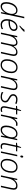

<svg xmlns="http://www.w3.org/2000/svg" viewBox="2698 -3504 816 6253"><g transform="rotate(90 3106.5 -378.0)"><path d="M319.8 -539.1Q432.1 -539.1 456.1 -432.1H458Q463.9 -464.4 527.8 -759.8H576.2L415 0H375L397 -133.8H394Q309.6 9.8 187 9.8Q49.8 9.8 49.8 -172.9Q49.8 -267.1 84.7 -353.5Q119.6 -439.9 181.2 -489.5Q242.7 -539.1 319.8 -539.1ZM198.2 -34.2Q241.7 -34.2 285.4 -64.7Q329.1 -95.2 363.5 -146.7Q397.9 -198.2 415.5 -259.5Q433.1 -320.8 433.1 -361.8Q433.1 -423.3 403.1 -460.2Q373 -497.1 320.8 -497.1Q260.3 -497.1 211.4 -456.5Q162.6 -416 131.3 -338.1Q100.1 -260.3 100.1 -178.2Q100.1 -34.2 198.2 -34.2Z M782.2 9.8Q697.8 9.8 650.4 -43.7Q603 -97.2 603 -192.9Q603 -281.2 637.7 -362.3Q672.4 -443.4 733.2 -491.2Q793.9 -539.1 867.2 -539.1Q922.9 -539.1 956.1 -509.3Q989.3 -479.5 989.3 -428.2Q989.3 -339.8 909.4 -293.5Q829.6 -247.1 672.4 -247.1H656.2Q653.3 -225.6 653.3 -199.2Q653.3 -118.7 689.5 -76.4Q725.6 -34.2 793.5 -34.2Q857.9 -34.2 928.2 -69.8V-23.9Q859.9 9.8 782.2 9.8ZM861.3 -497.1Q797.4 -497.1 742.4 -440.7Q687.5 -384.3 663.1 -290H687Q939.5 -290 939.5 -421.9Q939.5 -454.6 918.2 -475.8Q897 -497.1 861.3 -497.1ZM813 -616.2Q845.2 -641.1 886.5 -685.5Q927.7 -730 949.7 -766.1H1016.6V-754.9Q991.7 -722.7 939.7 -677.5Q887.7 -632.3 845.7 -606H813Z M1353.5 0 1425.3 -329.1Q1437.5 -390.1 1437.5 -408.2Q1437.5 -497.1 1362.3 -497.1Q1310.5 -497.1 1264.6 -464.1Q1218.8 -431.2 1187 -372.1Q1155.3 -313 1138.2 -231.9L1089.4 0H1041.5L1154.3 -530.8H1193.4L1177.2 -428.2H1180.2Q1219.2 -483.4 1268.8 -511.2Q1318.4 -539.1 1372.6 -539.1Q1424.3 -539.1 1452.1 -506.3Q1480 -473.6 1481.4 -411.1H1484.4Q1522 -474.1 1572.8 -506.6Q1623.5 -539.1 1681.2 -539.1Q1738.3 -539.1 1770.3 -509Q1802.2 -479 1802.2 -422.9Q1802.2 -408.7 1801 -395.3Q1799.8 -381.8 1791.5 -336.9L1717.3 0H1668.5L1741.2 -332Q1753.4 -390.6 1753.4 -418Q1753.4 -455.6 1732.4 -476.3Q1711.4 -497.1 1674.3 -497.1Q1597.7 -497.1 1538.8 -429.9Q1480 -362.8 1456.5 -252.9L1403.3 0Z M2178.2 -541Q2266.1 -541 2314.2 -488Q2362.3 -435.1 2362.3 -341.8Q2362.3 -245.6 2327.4 -161.9Q2292.5 -78.1 2231.9 -34.2Q2171.4 9.8 2092.3 9.8Q2002.4 9.8 1955.8 -43.7Q1909.2 -97.2 1909.2 -196.8Q1909.2 -290 1944.8 -371.6Q1980.5 -453.1 2041 -497.1Q2101.6 -541 2178.2 -541ZM2174.3 -499Q2113.8 -499 2065.4 -460.7Q2017.1 -422.4 1988.3 -350.8Q1959.5 -279.3 1959.5 -199.2Q1959.5 -32.2 2097.2 -32.2Q2159.2 -32.2 2207.3 -70.1Q2255.4 -107.9 2283.9 -181.4Q2312.5 -254.9 2312.5 -342.8Q2312.5 -418 2276.9 -458.5Q2241.2 -499 2174.3 -499Z M2783.2 0 2856 -337.9Q2866.2 -382.8 2866.2 -414.1Q2866.2 -453.1 2845 -475.1Q2823.7 -497.1 2779.3 -497.1Q2724.6 -497.1 2676.5 -464.4Q2628.4 -431.6 2595.5 -372.8Q2562.5 -314 2544.9 -232.9L2495.1 0H2447.3L2560.1 -530.8H2600.1L2582 -422.9H2585Q2665 -539.1 2788.1 -539.1Q2851.6 -539.1 2883.3 -507.8Q2915 -476.6 2915 -418Q2915 -383.8 2903.3 -329.1L2831.1 0Z M3316.4 -144Q3316.4 -73.7 3266.1 -32Q3215.8 9.8 3129.4 9.8Q3044.9 9.8 2980.5 -26.9V-79.1Q3016.6 -56.6 3055.2 -44.4Q3093.8 -32.2 3127.4 -32.2Q3194.8 -32.2 3230.5 -60.3Q3266.1 -88.4 3266.1 -140.1Q3266.1 -160.6 3258.5 -176.3Q3251 -191.9 3234.1 -206.3Q3217.3 -220.7 3169.4 -248Q3097.2 -287.1 3071.8 -319.1Q3046.4 -351.1 3046.4 -397Q3046.4 -459.5 3094.5 -499.3Q3142.6 -539.1 3221.2 -539.1Q3257.8 -539.1 3298.6 -530.5Q3339.4 -522 3367.2 -507.8L3350.1 -464.8Q3283.7 -496.1 3221.2 -496.1Q3164.6 -496.1 3130.4 -470.2Q3096.2 -444.3 3096.2 -402.8Q3096.2 -376 3104.5 -359.9Q3112.8 -343.8 3134 -326.4Q3155.3 -309.1 3192.4 -289.1Q3248 -258.3 3271.2 -238.5Q3294.4 -218.8 3305.4 -196.3Q3316.4 -173.8 3316.4 -144Z M3710.9 -530.8 3702.1 -491.2H3564L3498 -181.2Q3487.3 -132.8 3487.3 -101.1Q3487.3 -33.2 3548.8 -33.2Q3582 -33.2 3623 -45.9V-3.9Q3573.7 9.8 3540 9.8Q3491.7 9.8 3465.3 -16.8Q3439 -43.5 3439 -94.2Q3439 -129.9 3453.1 -194.8L3516.1 -491.2H3427.2L3434.1 -523.9L3523.9 -532.2L3571.3 -655.8H3598.1L3571.3 -530.8Z M4021 -540Q4054.7 -540 4081.1 -533.2L4070.8 -487.8Q4047.9 -495.1 4015.6 -495.1Q3969.7 -495.1 3928.2 -463.9Q3886.7 -432.6 3853.5 -370.1Q3820.3 -307.6 3804.7 -234.9L3755.9 0H3708L3820.8 -530.8H3859.9L3845.7 -431.2H3848.6Q3884.3 -477.1 3908.7 -497.3Q3933.1 -517.6 3960.7 -528.8Q3988.3 -540 4021 -540Z M4339.8 -539.1Q4453.1 -539.1 4476.1 -432.1H4479L4507.8 -530.8H4546.9L4435.1 0H4395L4417 -133.8H4414.1Q4373 -64.5 4322.8 -27.3Q4272.5 9.8 4207 9.8Q4069.8 9.8 4069.8 -172.9Q4069.8 -269 4106.4 -356.4Q4143.1 -443.8 4204.3 -491.5Q4265.6 -539.1 4339.8 -539.1ZM4218.3 -34.2Q4261.7 -34.2 4304.9 -64.5Q4348.1 -94.7 4382.6 -145.5Q4417 -196.3 4435.1 -257.8Q4453.1 -319.3 4453.1 -361.8Q4453.1 -400.4 4440.4 -430.9Q4427.7 -461.4 4402.8 -479.2Q4377.9 -497.1 4340.8 -497.1Q4280.3 -497.1 4231.4 -457Q4182.6 -417 4151.4 -337.2Q4120.1 -257.3 4120.1 -178.2Q4120.1 -104 4144.5 -69.1Q4168.9 -34.2 4218.3 -34.2Z M4912.1 -530.8 4903.3 -491.2H4765.1L4699.2 -181.2Q4688.5 -132.8 4688.5 -101.1Q4688.5 -33.2 4750 -33.2Q4783.2 -33.2 4824.2 -45.9V-3.9Q4774.9 9.8 4741.2 9.8Q4692.9 9.8 4666.5 -16.8Q4640.1 -43.5 4640.1 -94.2Q4640.1 -129.9 4654.3 -194.8L4717.3 -491.2H4628.4L4635.3 -523.9L4725.1 -532.2L4772.5 -655.8H4799.3L4772.5 -530.8Z M4959 0H4911.1L5023.9 -530.8H5070.8ZM5044.9 -667Q5044.9 -693.8 5055.7 -710Q5066.4 -726.1 5085 -726.1Q5112.8 -726.1 5112.8 -690.9Q5112.8 -663.1 5102.1 -647Q5091.3 -630.9 5074.2 -630.9Q5060.1 -630.9 5052.5 -640.4Q5044.9 -649.9 5044.9 -667Z M5422.9 -541Q5510.7 -541 5558.8 -488Q5606.9 -435.1 5606.9 -341.8Q5606.9 -245.6 5572 -161.9Q5537.1 -78.1 5476.6 -34.2Q5416 9.8 5336.9 9.8Q5247.1 9.8 5200.4 -43.7Q5153.8 -97.2 5153.8 -196.8Q5153.8 -290 5189.5 -371.6Q5225.1 -453.1 5285.6 -497.1Q5346.2 -541 5422.9 -541ZM5418.9 -499Q5358.4 -499 5310.1 -460.7Q5261.7 -422.4 5232.9 -350.8Q5204.1 -279.3 5204.1 -199.2Q5204.1 -32.2 5341.8 -32.2Q5403.8 -32.2 5451.9 -70.1Q5500 -107.9 5528.6 -181.4Q5557.1 -254.9 5557.1 -342.8Q5557.1 -418 5521.5 -458.5Q5485.8 -499 5418.9 -499Z M6027.8 0 6100.6 -337.9Q6110.8 -382.8 6110.8 -414.1Q6110.8 -453.1 6089.6 -475.1Q6068.4 -497.1 6023.9 -497.1Q5969.2 -497.1 5921.1 -464.4Q5873 -431.6 5840.1 -372.8Q5807.1 -314 5789.6 -232.9L5739.7 0H5691.9L5804.7 -530.8H5844.7L5826.7 -422.9H5829.6Q5909.7 -539.1 6032.7 -539.1Q6096.2 -539.1 6127.9 -507.8Q6159.7 -476.6 6159.7 -418Q6159.7 -383.8 6147.9 -329.1L6075.7 0Z"/></g></svg>

Font: TypoPRO Open Sans
Style: Italic
Weight: 300
Italic angle: -12°
Foundry: Ascender Corporation
Version: Version 1.10